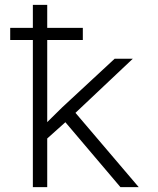

<svg xmlns="http://www.w3.org/2000/svg" viewBox="-20 -770 650 790"><path d="M249 -267.1 174.3 -200.2V0H115.2V-605.5H22V-655.3H115.2V-750H174.3V-655.3H320.8V-605.5H174.3V-267.6L237.3 -329.6L451.7 -528.3H526.4L290.5 -305.7L550.8 0H475.6Z"/></svg>

Font: Roboto Mono Light
Style: Regular
Weight: 300
Designer: Google
Version: Version 2.000985; 2015; ttfautohint (v1.3)